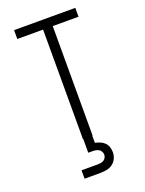

<svg xmlns="http://www.w3.org/2000/svg" viewBox="-174 -817 848 1120"><g transform="rotate(-20 250.0 -257.5)"><path d="M220 0V-680H60V-735H440V-680H280V0ZM150 220V168H250Q260 168 269.5 166.5Q279 165 287.5 160Q296 155 301 146Q306 137 306 127Q306 117 301 108Q296 99 288 94Q280 89 270 87Q260 85 250 85H222V0H278V44Q294 47 309.5 53.5Q325 60 336.5 71.5Q348 83 353 99Q358 115 358 131Q358 151 349.5 169.5Q341 188 325 200Q309 212 289.5 216Q270 220 250 220Z"/></g></svg>

Font: Iosevka Fixed SS04 Light
Style: Regular
Weight: 300
Monospace: yes
Designer: Belleve Invis
Foundry: Belleve Invis
Version: Version 32.5.0